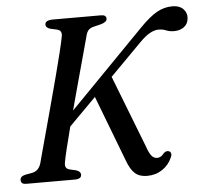

<svg xmlns="http://www.w3.org/2000/svg" viewBox="-52 -767 893 833"><g transform="rotate(-5 395.0 -350.0)"><path d="M205.5 -78.5Q199.5 -50.5 224 -45.5L250.5 -39.5Q270.5 -33 270.5 -19Q270.5 0 241.5 0H32Q17 0 12 -5Q7 -10 7 -18Q6.5 -34 29 -39.5L59 -45Q87.5 -50 98 -82Q104 -104.5 115.2 -146Q126.5 -187.5 140.8 -240Q155 -292.5 170.2 -349Q185.5 -405.5 199.5 -459Q213.5 -512.5 224 -555.2Q234.5 -598 239 -622.5Q245 -649.5 221 -655L193 -661Q173 -667 173 -680.5Q173 -700 207.5 -700H416.5Q439.5 -700 439.5 -683.5Q439.5 -669 413.5 -661.5L383 -654Q369 -651 360.8 -644Q352.5 -637 348 -622.5Q340.5 -594 326 -541.5Q311.5 -489 294.2 -425.5Q277 -362 260 -299L586.5 -633Q628.5 -676 660.5 -694Q692.5 -712 728.5 -712Q758.5 -712 775 -695.8Q791.5 -679.5 790 -655.5Q788 -630 770.2 -617Q752.5 -604 727 -604Q707.5 -604 692.8 -610.2Q678 -616.5 659.5 -616.5Q624 -616.5 578.5 -570.5L439.5 -430L562 -114.5Q571 -88 581 -75.2Q591 -62.5 606.5 -62.5Q623 -62.5 636 -80.5Q646.5 -90.5 658 -87Q664.5 -85.5 667.2 -78.5Q670 -71.5 665 -60Q651 -27 622 -7.8Q593 11.5 556 11.5Q522.5 11.5 502.8 -6.2Q483 -24 468.5 -64.5L359.5 -349.5L242 -231Q228 -177.5 218 -136.2Q208 -95 205.5 -78.5Z"/></g></svg>

Font: Fraunces 9pt
Style: Italic
Weight: 400
Italic angle: -16°
Version: Version 1.000;[b76b70a41]